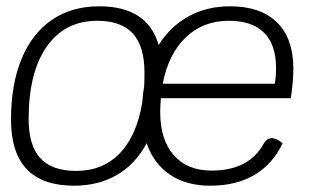

<svg xmlns="http://www.w3.org/2000/svg" viewBox="-20 -580 1005 610"><path d="M491 -268Q489 -240 489 -224Q489 -136 532 -87Q575 -38 652 -38Q771 -38 818 -124Q828 -141 843 -141Q859 -141 878 -125Q846 -58 788 -24Q730 10 648 10Q572 10 520 -25Q468 -60 446 -125Q411 -59 352 -24.5Q293 10 215 10Q15 10 15 -200Q15 -312 48.5 -393Q82 -474 145 -517Q208 -560 295 -560Q449 -560 484 -437Q521 -496 579 -528Q637 -560 711 -560Q808 -560 860 -509Q912 -458 912 -362Q912 -322 904 -268ZM432 -255Q434 -283 438 -306Q439 -320 439 -349Q439 -433 402 -473.5Q365 -514 289 -514Q186 -514 128.5 -432Q71 -350 71 -202Q71 -118 108 -77.5Q145 -37 222 -37Q307 -37 361 -93.5Q415 -150 432 -255ZM497 -314H853Q857 -334 857 -364Q857 -438 819 -476Q781 -514 707 -514Q625 -514 570 -461Q515 -408 497 -314Z"/></svg>

Font: Krub Light
Style: Italic
Weight: 300
Italic angle: -8°
Designer: Ekaluck Peanpanawate
Foundry: Cadson Demak Co.,Ltd.
Version: Version 1.000; ttfautohint (v1.6)